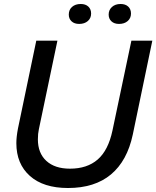

<svg xmlns="http://www.w3.org/2000/svg" viewBox="-20 -933 784 963"><path d="M62 -215Q62 -246 70 -288L162 -729H268L175 -285Q170 -263 170 -234Q170 -165 212.5 -126Q255 -87 331 -87Q417 -87 470 -133Q523 -179 544 -278L639 -729H744L646 -258Q618 -126 536.5 -58Q455 10 321 10Q198 10 130 -50.5Q62 -111 62 -215ZM525 -860Q525 -883 541.5 -898Q558 -913 585 -913Q609 -913 623 -900Q637 -887 637 -865Q637 -842 620.5 -827.5Q604 -813 577 -813Q553 -813 539 -826Q525 -839 525 -860ZM325 -860Q325 -884 341.5 -898.5Q358 -913 385 -913Q409 -913 423 -900Q437 -887 437 -865Q437 -842 420.5 -827.5Q404 -813 377 -813Q353 -813 339 -826Q325 -839 325 -860Z"/></svg>

Font: Mona Sans Medium
Style: Italic
Weight: 500
Italic angle: -11.7°
Designer: Deni Anggara
Foundry: GitHub
Version: Version 2.000